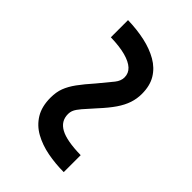

<svg xmlns="http://www.w3.org/2000/svg" viewBox="-13 -649 585 585"><g transform="rotate(-45 279.5 -356.5)"><path d="M46 -262Q46 -298 52.5 -332Q59 -366 74 -393Q89 -420 114.5 -435.5Q140 -451 178 -451Q202 -451 220.5 -444Q239 -437 259 -422.5Q279 -408 306 -384Q337 -358 351.5 -346.5Q366 -335 381 -335Q399 -335 411 -348Q423 -361 430 -386.5Q437 -412 438 -451H512Q511 -411 503.5 -377Q496 -343 481 -317Q466 -291 442 -276.5Q418 -262 383 -262Q362 -262 342.5 -268.5Q323 -275 302.5 -289Q282 -303 256 -327Q233 -348 220 -359Q207 -370 198.5 -374Q190 -378 180 -378Q150 -378 135 -350.5Q120 -323 119 -262Z"/></g></svg>

Font: NotoSerifTamilSlanted
Style: Italic
Weight: 400
Italic angle: -12°
Designer: Indian Type Foundry, Tom Grace, and the Monotype Design Team
Foundry: Monotype Imaging Inc.
Version: Version 2.001